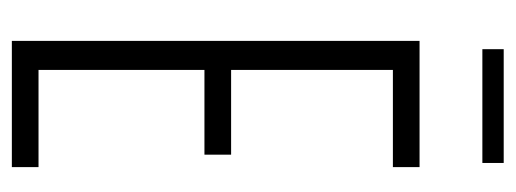

<svg xmlns="http://www.w3.org/2000/svg" viewBox="-293 -577 870 324"><g transform="rotate(90 142.0 -415.0)"><path d="M49 0V-688H262V-643H98V-370H241V-325H98V-45H262V0ZM63 -794V-830H255V-794Z"/></g></svg>

Font: Saira UltraCondensed Light
Style: Regular
Weight: 300
Width: 1
Designer: Hector Gatti with collaboration of the Omnibus-Type team
Foundry: Omnibus-Type
Version: Version 1.101